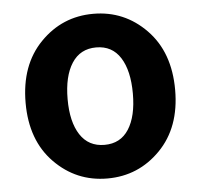

<svg xmlns="http://www.w3.org/2000/svg" viewBox="-46 -622 714 683"><g transform="rotate(-5 311.0 -280.0)"><path d="M44 -279Q44 -414 122 -494Q200 -574 311 -574Q422 -574 500 -494Q578 -414 578 -279Q578 -145 500 -65.5Q422 14 311 14Q200 14 122 -65.5Q44 -145 44 -279ZM427 -279Q427 -361 397.5 -407.5Q368 -454 311 -454Q254 -454 224 -407.5Q194 -361 194 -279Q194 -198 224 -152Q254 -106 311 -106Q368 -106 397.5 -152Q427 -198 427 -279Z"/></g></svg>

Font: Noto Sans Korean Bold
Style: Bold
Weight: 700
Designer: Ryoko NISHIZUKA  (kana & ideographs); Paul D. Hunt (Latin, Greek & Cyrillic); Wenlong ZHANG  (bopomofo); Sandoll Communi
Foundry: Adobe Systems Incorporated
Version: Version 1.000;PS 1;hotconv 1.0.78;makeotf.lib2.5.61930